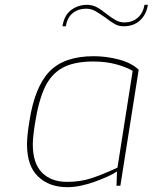

<svg xmlns="http://www.w3.org/2000/svg" viewBox="-20 -770 633 796"><path d="M92 -171Q92 -208 102 -268Q124 -410 185 -473.5Q246 -537 369 -537Q420 -537 472 -523.5Q524 -510 555 -481L479 0H463L465 -59Q435 -39 372.5 -16.5Q310 6 259 6Q184 6 138 -38Q92 -82 92 -171ZM467 -75 530 -476Q506 -491 463 -503Q420 -515 367 -515Q287 -515 239.5 -489Q192 -463 166 -408Q140 -353 125 -258Q116 -201 116 -172Q116 -93 154 -54.5Q192 -16 258 -16Q312 -16 357 -30.5Q402 -45 467 -75ZM341 -750Q362 -750 380.5 -740.5Q399 -731 422 -712Q444 -695 460.5 -686Q477 -677 496 -677Q528 -677 550.5 -696Q573 -715 579 -750H593Q587 -710 560.5 -685.5Q534 -661 492 -661Q473 -661 456.5 -670Q440 -679 417 -697Q390 -716 373.5 -725Q357 -734 336 -734Q305 -734 282 -716Q259 -698 253 -661H239Q246 -707 275 -728.5Q304 -750 341 -750Z"/></svg>

Font: Exo Thin
Style: Italic
Weight: 250
Italic angle: -9°
Designer: Natanael Gama
Foundry: Natanael Gama
Version: Version 1.500; ttfautohint (v1.6)